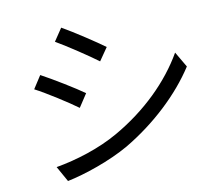

<svg xmlns="http://www.w3.org/2000/svg" viewBox="-85 -872 1169 1004"><g transform="rotate(-10 500.0 -370.0)"><path d="M301 -768 256 -701C315 -667 423 -595 471 -559L518 -627C475 -659 360 -735 301 -768ZM151 -54 197 28C290 9 428 -38 529 -96C688 -190 826 -319 913 -454L865 -536C784 -395 652 -265 486 -170C385 -112 261 -73 151 -54ZM150 -543 106 -475C166 -444 275 -374 324 -338L370 -408C326 -440 210 -511 150 -543Z"/></g></svg>

Font: Squished Noto Sans CJK JP Regular
Style: Regular
Weight: 400
Designer: Ryoko NISHIZUKA (kana & ideographs); Paul D. Hunt (Latin, Greek & Cyrillic); Wenlong ZHANG (bopomofo); Sandoll Communica
Foundry: Adobe Systems Incorporated
Version: Version 1.004;PS 1.004;hotconv 1.0.82;makeotf.lib2.5.63406